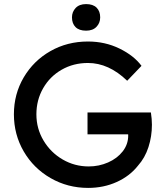

<svg xmlns="http://www.w3.org/2000/svg" viewBox="-20 -909 806 939"><path d="M672 -587 602 -514Q512 -601 410 -601Q339 -601 281.5 -568Q224 -535 191 -477.5Q158 -420 158 -350Q158 -280 193 -221.5Q228 -163 286.5 -129Q345 -95 414 -95Q464 -95 508.5 -114.5Q553 -134 580 -168.5Q607 -203 607 -246Q607 -259 606 -266L622 -252H408V-359H718Q723 -326 723 -299Q723 -242 706 -189.5Q689 -137 655 -99Q615 -48 551 -19Q487 10 411 10Q311 10 227.5 -38Q144 -86 96 -168.5Q48 -251 48 -350Q48 -449 96 -530.5Q144 -612 226.5 -659Q309 -706 410 -706Q494 -706 564.5 -671.5Q635 -637 672 -587ZM332 -824Q332 -851 350 -870Q368 -889 401 -889Q435 -889 452.5 -871.5Q470 -854 470 -824Q470 -797 452 -778Q434 -759 401 -759Q367 -759 349.5 -776.5Q332 -794 332 -824Z"/></svg>

Font: Lexend
Style: Regular
Weight: 400
Designer: Thomas Jockin
Foundry: Lexend
Version: Version 1.000